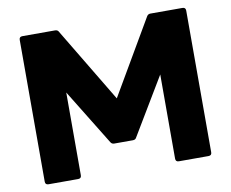

<svg xmlns="http://www.w3.org/2000/svg" viewBox="-80 -836 1126 937"><g transform="rotate(-10 483.5 -367.0)"><path d="M87 0Q71 0 71 -16V-718Q71 -734 87 -734H249Q262 -734 267 -723L488 -355L703 -723Q709 -734 721 -734H880Q896 -734 896 -718V-16Q896 0 880 0H733Q717 0 717 -16V-433L548 -151Q543 -140 530 -140H437Q425 -140 419 -151L250 -426V-16Q250 0 234 0Z"/></g></svg>

Font: LINE Seed Sans ExtraBold
Style: Regular
Weight: 800
Designer: LINE VX Design & Dalton Maag Ltd & Sandoll Inc
Foundry: Dalton Maag Ltd
Version: Version 1.003